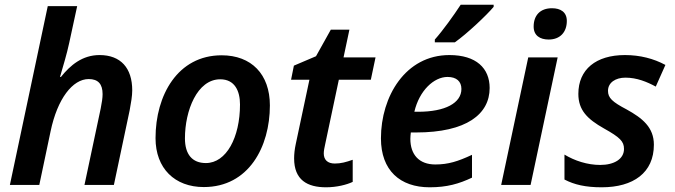

<svg xmlns="http://www.w3.org/2000/svg" viewBox="-20 -786 2868 816"><path d="M22 0H147L195 -228C224 -367 289 -450 357 -450C397 -450 416 -429 416 -386C416 -370 413 -350 408 -325L339 0H464L531 -317C537 -349 542 -378 542 -402C542 -497 493 -552 403 -552C330 -552 279 -509 239 -459H235C247 -500 265 -560 274 -603L308 -760H183Z M846 9C1037 9 1127 -162 1127 -338C1127 -471 1048 -551 922 -551C735 -551 641 -381 641 -199C641 -70 723 9 846 9ZM855 -93C797 -93 766 -130 766 -198C766 -316 818 -449 916 -449C978 -449 1000 -399 1000 -342C1000 -202 942 -93 855 -93Z M1366 10C1411 10 1454 -1 1479 -13V-107C1451 -97 1429 -91 1403 -91C1372 -91 1356 -107 1356 -134C1356 -145 1359 -160 1362 -173L1420 -447H1556L1576 -542H1440L1465 -660H1386L1323 -547L1229 -507L1217 -447H1295L1237 -174C1232 -151 1230 -130 1230 -113C1230 -21 1286 10 1366 10Z M1828 -618V-606H1913C1964 -642 2049 -722 2078 -757V-766H1938C1908 -720 1862 -656 1828 -618ZM1806 10C1880 10 1931 -5 1986 -31V-128C1926 -100 1885 -87 1830 -87C1761 -87 1724 -129 1724 -196C1724 -205 1725 -213 1726 -223H1748C1963 -223 2061 -301 2061 -412C2061 -496 2004 -552 1890 -552C1703 -552 1599 -376 1599 -198C1599 -62 1680 10 1806 10ZM1757 -311H1741C1762 -401 1824 -459 1882 -459C1920 -459 1941 -440 1941 -408C1941 -348 1872 -311 1757 -311Z M2312 -618C2360 -618 2389 -649 2389 -697C2389 -735 2362 -751 2326 -751C2276 -751 2248 -721 2248 -673C2248 -635 2275 -618 2312 -618ZM2110 0H2235L2350 -542H2225Z M2537 10C2672 10 2759 -52 2759 -171C2759 -245 2710 -284 2643 -321C2582 -353 2564 -370 2564 -400C2564 -435 2596 -456 2638 -456C2687 -456 2730 -438 2767 -418L2808 -510C2758 -537 2700 -552 2636 -552C2513 -552 2438 -491 2438 -387C2438 -318 2476 -280 2547 -240C2615 -202 2632 -185 2632 -153C2632 -110 2590 -85 2531 -85C2476 -85 2422 -103 2379 -129V-23C2421 -1 2469 10 2537 10Z"/></svg>

Font: Noto Sans SemiBold
Style: Italic
Weight: 600
Italic angle: -12°
Designer: Monotype Design Team
Foundry: Monotype Imaging Inc.
Version: Version 2.013